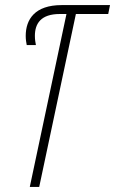

<svg xmlns="http://www.w3.org/2000/svg" viewBox="-20 -734 452 754"><path d="M97 0H134L278 -679H405L412 -714H222C117 -714 81 -658 81 -593C81 -578 83 -568 85 -557H121C119 -568 117 -578 117 -593C117 -641 140 -679 215 -679H241Z"/></svg>

Font: Noto Sans ExtraCondensed ExtraLight
Style: Italic
Weight: 200
Width: 2
Italic angle: -12°
Designer: Monotype Design Team
Foundry: Monotype Imaging Inc.
Version: Version 2.013